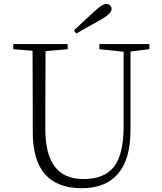

<svg xmlns="http://www.w3.org/2000/svg" viewBox="-20 -948 827 982"><path d="M370.1 -776.4 358.4 -793Q400.4 -833 463.9 -890.6Q503.9 -927.7 522.5 -927.7Q535.2 -927.7 543 -920.4Q550.8 -913.1 550.8 -901.4Q550.8 -879.9 500 -849.6Q408.2 -798.8 370.1 -776.4ZM744.1 -722.7V-696.3L647.5 -684.6V-278.3Q646.5 -131.8 583 -58.6Q519.5 14.6 398.4 14.6Q147.5 14.6 147.5 -271.5V-386.7Q147.5 -589.8 146.5 -688.5L47.9 -696.3V-722.7H326.2V-696.3L212.9 -686.5Q211.9 -588.9 211.9 -386.7V-286.1Q211.9 -32.2 406.2 -32.2Q513.7 -32.2 563 -95.2Q612.3 -158.2 612.3 -303.7V-683.6L488.3 -696.3V-722.7Z"/></svg>

Font: GenYoMin TW TTF ExtraLight
Style: Regular
Weight: 250
Version: Version 1.300